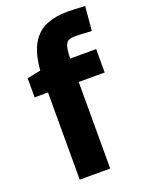

<svg xmlns="http://www.w3.org/2000/svg" viewBox="-146 -845 696 917"><g transform="rotate(-20 202.0 -387.0)"><path d="M96 0V-443H28V-540L97 -554Q104 -640 132.5 -688Q161 -736 207.5 -755Q254 -774 313 -774Q330 -774 351.5 -773Q373 -772 388.5 -771Q404 -770 404 -770L393 -647Q393 -647 380 -648Q367 -649 347.5 -650Q328 -651 310 -651Q289 -651 276.5 -645.5Q264 -640 258 -620.5Q252 -601 251 -559H383V-440H251V0Z"/></g></svg>

Font: Ruda SemiBold
Style: Bold
Weight: 900
Designer: Mariela Monsalve and Angelina Sanchez
Foundry: Mariela Monsalve and Angelina Sanchez
Version: Version 2.000